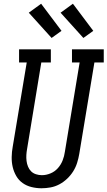

<svg xmlns="http://www.w3.org/2000/svg" viewBox="-20 -999 575 1027"><path d="M202 8Q175 8 148.5 1.5Q122 -5 101 -20Q80 -35 67 -57.5Q54 -80 48 -105.5Q42 -131 42.5 -159Q43 -187 48 -214L123 -665H82V-735H252V-665H201L125 -203Q122 -187 121 -170.5Q120 -154 122 -138Q124 -122 130 -107.5Q136 -93 146.5 -82.5Q157 -72 172.5 -67Q188 -62 204 -62Q227 -62 250 -71.5Q273 -81 289.5 -99.5Q306 -118 315 -141Q324 -164 327 -187L406 -665H365V-735H535V-665H485L404 -176Q400 -152 392.5 -128Q385 -104 371.5 -82.5Q358 -61 339 -43Q320 -25 297.5 -13Q275 -1 250.5 3.5Q226 8 202 8ZM426 -796 304 -931 370 -979 479 -834ZM256 -796 134 -931 200 -979 309 -834Z"/></svg>

Font: Iosevka Gothic
Style: Italic
Weight: 400
Italic angle: -9°
Monospace: yes
Designer: Belleve Invis
Foundry: Belleve Invis
Version: Version 15.5.1; ttfautohint (v1.8.4)